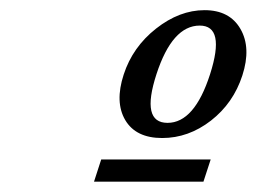

<svg xmlns="http://www.w3.org/2000/svg" viewBox="-20 -618 503 376"><path d="M378.4 -262.2H164.1L178.2 -305.7H392.6ZM371.1 -567.9Q317.4 -567.9 286.4 -472.7Q255.4 -377.4 308.1 -377.4Q360.8 -377.4 391.4 -472.7Q421.9 -567.9 371.1 -567.9ZM450.9 -561.3Q472.2 -524.4 454.6 -470.2Q437 -416 393.1 -381.8Q349.1 -347.7 297.6 -347.7Q246.1 -347.7 225.3 -382.8Q204.6 -418 222.2 -471.9Q239.7 -525.9 285.6 -562Q331.5 -598.1 380.6 -598.1Q429.7 -598.1 450.9 -561.3Z"/></svg>

Font: RIT Rachana
Style: Bold Italic
Weight: 700
Designer: Hussain KH
Version: 1.4.7